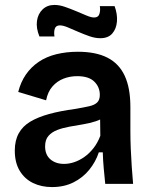

<svg xmlns="http://www.w3.org/2000/svg" viewBox="-20 -746 612 779"><path d="M191 13Q148 13 114 -3.5Q80 -20 60 -53Q40 -86 40 -135Q40 -176 56 -205Q72 -234 103 -252.5Q134 -271 179.5 -283.5Q225 -296 285 -304Q320 -310 342 -315Q364 -320 374.5 -330.5Q385 -341 385 -361Q385 -393 362.5 -415Q340 -437 293 -437Q264 -437 238 -427Q212 -417 193 -395.5Q174 -374 167 -339L54 -373Q64 -413 85 -443.5Q106 -474 137 -495Q168 -516 208.5 -526Q249 -536 296 -536Q369 -536 416 -512Q463 -488 486 -438.5Q509 -389 509 -312V-214Q509 -180 510.5 -143.5Q512 -107 514.5 -70.5Q517 -34 520 0H407Q404 -29 401 -61.5Q398 -94 397 -128H381Q368 -89 342 -57Q316 -25 278 -6Q240 13 191 13ZM240 -81Q260 -81 281 -88Q302 -95 322 -109Q342 -123 359 -144.5Q376 -166 387 -195L386 -280L410 -276Q393 -262 368.5 -254Q344 -246 316.5 -241.5Q289 -237 261.5 -232Q234 -227 212 -218.5Q190 -210 176.5 -194.5Q163 -179 163 -152Q163 -118 184.5 -99.5Q206 -81 240 -81ZM387 -591Q366 -591 343 -599Q320 -607 297 -617Q274 -627 255 -635Q236 -643 223 -643Q207 -643 202.5 -630Q198 -617 201 -598H140Q126 -632 130 -661Q134 -690 153 -708Q172 -726 201 -726Q221 -726 244 -718Q267 -710 289.5 -700.5Q312 -691 331 -683Q350 -675 362 -675Q379 -675 383.5 -690Q388 -705 385 -721H445Q457 -688 454.5 -658.5Q452 -629 435.5 -610Q419 -591 387 -591Z"/></svg>

Font: Bricolage Grotesque 20pt SemiBold
Style: Regular
Weight: 600
Version: Version 1.001;gftools[0.9.33.dev8+g029e19f]